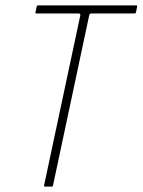

<svg xmlns="http://www.w3.org/2000/svg" viewBox="-20 -693 530 713"><path d="M148 0Q145 0 144 -1.5Q143 -3 144 -6L278 -635Q279 -639 277.5 -641Q276 -643 272 -643H116Q113 -643 112 -644Q111 -645 112 -648L116 -668Q117 -671 118 -672Q119 -673 122 -673H485Q488 -673 489 -672Q490 -671 489 -668L485 -647Q484 -645 483 -644Q482 -643 479 -643H320Q316 -643 314 -641.5Q312 -640 311 -635L177 -5Q176 0 172 0Z"/></svg>

Font: Glory Thin
Style: Italic
Weight: 100
Italic angle: -12°
Designer: Robert Leuschke
Foundry: Robert Leuschke
Version: Version 1.011